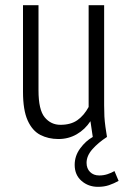

<svg xmlns="http://www.w3.org/2000/svg" viewBox="-20 -530 494 743"><path d="M69 -175V-510H129V-180Q129 -105 153 -76Q177 -47 214 -47Q254 -47 279.5 -65Q305 -83 323 -116V-510H383V-122Q383 -97 384 -79Q385 -61 388 -39L394 0H339L330 -61Q309 -29 277 -10.5Q245 8 206 8Q167 8 136 -8Q105 -24 87 -64Q69 -104 69 -175ZM269 108Q269 73 290.5 44Q312 15 339 0H394Q360 22 337.5 47.5Q315 73 315 100Q315 122 328.5 135.5Q342 149 364 149Q381 149 396 144Q411 139 423 132L439 170Q421 180 402 186.5Q383 193 359 193Q322 193 295.5 170Q269 147 269 108Z"/></svg>

Font: Radio Canada Condensed Light
Style: Regular
Weight: 300
Width: 3
Designer: Charles Daoud, Etienne Aubert Bonn, Alexandre Saumier Demers, Jacques Le Bailly
Foundry: Radio-Canada
Version: Version 2.104; ttfautohint (v1.8.4.7-5d5b);gftools[0.9.28.de